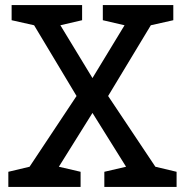

<svg xmlns="http://www.w3.org/2000/svg" viewBox="-20 -740 732 760"><path d="M13 -60 97 -80 283 -360 115 -640 26 -660V-720H305V-660L219 -640L346 -431L473 -640L387 -660V-720H666V-660L577 -640L408 -360L595 -80L679 -60V0H393V-60L479 -80L346 -293L213 -80L299 -60V0H13Z"/></svg>

Font: Hermeneus One
Style: Regular
Weight: 400
Designer: Rodrigo Fuenzalida, Pablo Impallari
Foundry: Pablo Impallari, Rodrigo Fuenzalida
Version: Version 1.002; ttfautohint (v0.93) -l 8 -r 50 -G 200 -x 14 -